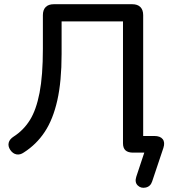

<svg xmlns="http://www.w3.org/2000/svg" viewBox="-20 -725 804 912"><path d="M627.3 114.6 670.7 -16.1 680.6 0H612.1Q588.3 0 576.3 -10.7Q564.2 -21.4 564.2 -44.6V-623.4H272.6V-468.1Q272.6 -339 252.3 -248.6Q232 -158.3 192.6 -98.7Q153.3 -39.1 93.2 -0.8Q75.7 11.5 58.3 8.3Q40.9 5 28.8 -12.8Q17.2 -30.3 21.3 -47Q25.4 -63.7 44.5 -76Q91.5 -106 121.7 -154.2Q152 -202.3 167.9 -284.3Q183.7 -366.3 183.7 -492.5V-653.1Q183.7 -678.2 197.1 -691.6Q210.5 -705 235.7 -705H608.1Q633.3 -705 646.7 -691.6Q660.1 -678.2 660.1 -653.1V-54.5L634.8 -79.1H712.5Q741.3 -79.1 752.9 -64Q764.6 -48.8 756.2 -22.7L702.7 136.9Q694.9 160.8 672.2 165.8Q649.5 170.8 634.2 155.9Q618.9 141 627.3 114.6Z"/></svg>

Font: SN Pro Thin
Style: Regular
Weight: 200
Designer: Tobias Whetton
Foundry: Supernotes
Version: Version 1.003;Glyphs 3.3 (3324)